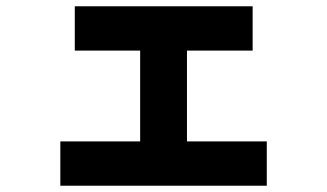

<svg xmlns="http://www.w3.org/2000/svg" viewBox="-20 -583 1040 611"><path d="M218 -422V-563H784V-422ZM172 8V-133H829V8ZM426 -465H575V-87H426Z"/></svg>

Font: Murecho Thin ExtraBold
Style: Regular
Weight: 800
Version: Version 1.010